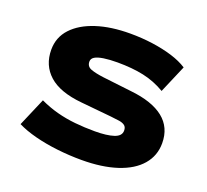

<svg xmlns="http://www.w3.org/2000/svg" viewBox="-124 -867 1111 1030"><g transform="rotate(20 431.5 -352.5)"><path d="M437 11Q368 11 298.5 3Q229 -5 169 -20.5Q109 -36 65 -58L134 -219Q183 -196 233.5 -182.5Q284 -169 338.5 -163.5Q393 -158 452 -158Q520 -158 559.5 -171Q599 -184 599 -215Q599 -235 587 -244Q575 -253 554.5 -256Q534 -259 506 -262L332 -279Q206 -291 144.5 -346Q83 -401 83 -490Q83 -561 130 -611.5Q177 -662 260 -689Q343 -716 453 -716Q519 -716 580.5 -707.5Q642 -699 694 -683Q746 -667 783 -643L715 -484Q656 -519 590.5 -533Q525 -547 441 -547Q396 -547 363 -542Q330 -537 313.5 -527Q297 -517 297 -500Q297 -472 323.5 -462Q350 -452 398 -446L560 -427Q685 -414 749.5 -362.5Q814 -311 814 -221Q814 -150 769 -97.5Q724 -45 639 -17Q554 11 437 11Z"/></g></svg>

Font: Nunito Sans 7pt Expanded Black
Style: Regular
Weight: 900
Width: 7
Designer: Vernon Adams
Foundry: Vernon Adams
Version: Version 3.101;gftools[0.9.27]